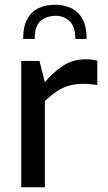

<svg xmlns="http://www.w3.org/2000/svg" viewBox="-20 -793 456 813"><path d="M70 0V-535H147L170 -445Q204 -486 246 -514Q288 -542 344 -542Q357 -542 369 -540.5Q381 -539 392 -536V-433Q378 -435 363 -436.5Q348 -438 332 -438Q298 -438 271 -430Q244 -422 219.5 -405.5Q195 -389 170 -365V0ZM214 -773Q251 -773 281.5 -758.5Q312 -744 329.5 -712Q347 -680 347 -628H299Q299 -683 273 -705Q247 -727 214 -726Q175 -725 151 -704Q127 -683 127 -628H78Q78 -682 96 -713.5Q114 -745 144.5 -759Q175 -773 214 -773Z"/></svg>

Font: Exo Thin Medium
Style: Regular
Weight: 500
Version: Version 2.000